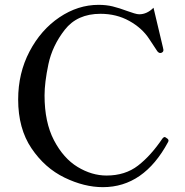

<svg xmlns="http://www.w3.org/2000/svg" viewBox="-20 -759 763 793"><path d="M55 -348Q55 -457 102 -546.5Q149 -636 225.5 -687.5Q302 -739 387 -739Q419 -739 445.5 -732.5Q472 -726 507 -713Q521 -708 534 -704Q547 -700 555 -700Q587 -700 614 -727Q646 -595 653 -563L655 -553Q655 -548 653 -545.5Q651 -543 647 -541Q645 -540 642 -540Q636 -540 630 -547Q625 -554 596 -598.5Q567 -643 514 -672.5Q461 -702 395 -702Q299 -702 247.5 -636Q196 -570 180 -494Q164 -418 164 -365Q164 -254 203 -179.5Q242 -105 300.5 -69.5Q359 -34 420 -34Q497 -34 550 -75Q603 -116 651 -187Q656 -193 660 -193Q663 -193 669 -188Q676 -184 676 -178Q676 -176 674 -172Q574 14 405 14Q328 14 246.5 -25.5Q165 -65 110 -146.5Q55 -228 55 -348Z"/></svg>

Font: Shippori Mincho Medium
Style: Regular
Weight: 500
Designer: FONTDASU
Foundry: FONTDASU / Google Inc. / but / Adobe
Version: Version 3.110; ttfautohint (v1.8.3)